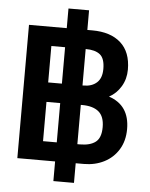

<svg xmlns="http://www.w3.org/2000/svg" viewBox="-60 -851 781 1003"><g transform="rotate(5 330.5 -349.5)"><path d="M258 0H60V-699H258V-802H366V-699H392Q488 -699 541.5 -651Q595 -603 595 -511Q595 -462 571.5 -422.5Q548 -383 509 -362Q618 -326 618 -201Q618 -139 590 -93.5Q562 -48 514.5 -24Q467 0 409 0H366V103H258ZM258 -408V-599H186V-408ZM372 -408Q415 -408 441 -431.5Q467 -455 467 -503Q467 -558 441.5 -578.5Q416 -599 366 -599V-408ZM258 -100V-306H186V-100ZM380 -100Q433 -100 461.5 -122Q490 -144 490 -200Q490 -256 460 -281Q430 -306 373 -306H366V-100Z"/></g></svg>

Font: Prompt SemiBold
Style: Regular
Weight: 600
Designer: Katatrad Team
Foundry: CadsonDemak
Version: Version 1.000